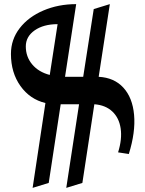

<svg xmlns="http://www.w3.org/2000/svg" viewBox="-20 -737 703 930"><path d="M33 -476Q33 -545.4 75.2 -600.2Q117.4 -655 189.9 -686Q262.4 -717 349 -717L295 -365H383L434 -693L512 -717L458 -365Q533 -361 577.5 -312.5Q622 -264 629.5 -180.5Q637 -97 604 9L552 1Q572 -63 564.5 -114.5Q557 -166 524 -197Q491 -228 437 -232L379 149L301 173L363 -232H274L216 149L138 173L200 -238Q125 -256 79 -320.5Q33 -385 33 -476ZM105 -512Q105 -462 136 -425Q167 -388 221 -374L259 -620Q191 -620 148 -590Q105 -560 105 -512Z"/></svg>

Font: Wittgenstein
Style: Regular
Weight: 400
Designer: Jörg Drees
Foundry: Jörg Drees
Version: Version 1.003;Glyphs 3.1.2 (3151)